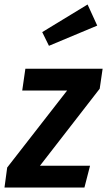

<svg xmlns="http://www.w3.org/2000/svg" viewBox="-42 -835 477 855"><path d="M402 -440 136 -97H359L334 0H-22L-10 -89L257 -432H57L71 -529H415ZM391 -721 176 -631 146 -692 348 -815Z"/></svg>

Font: Fira Sans Condensed Medium
Style: Italic
Weight: 500
Width: 3
Italic angle: -8°
Designer: bBox Type GmbH & Carrois Corporate GbR & Edenspiekermann AG
Foundry: bBox Type GmbH & Carrois Corporate GbR & Edenspiekermann AG
Version: Version 4.301